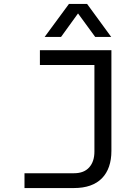

<svg xmlns="http://www.w3.org/2000/svg" viewBox="-20 -952 690 972"><path d="M104 0V-75H355Q405 -75 431.5 -104.5Q458 -134 458 -185V-698H544V-188Q544 -144 532 -109Q520 -74 496 -49.5Q472 -25 436.5 -12.5Q401 0 354 0ZM182 -698H539V-623H182ZM206 -765 329 -932H421L543 -765H462L375 -884L289 -765Z"/></svg>

Font: Azeret Mono Light
Style: Regular
Weight: 300
Designer: Martin Vácha
Foundry: Displaay
Version: Version 1.002